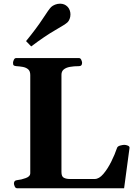

<svg xmlns="http://www.w3.org/2000/svg" viewBox="-20 -1002 726 1022"><path d="M70.8 0Q62.5 0 58.3 -9.8Q54.2 -19.5 54.2 -24.9Q54.2 -41.5 70.3 -43Q93.8 -45.4 117.4 -54.2Q141.1 -63 141.1 -79.1V-602.5Q141.1 -623.5 129.9 -633.1Q118.7 -642.6 101.6 -645.8Q84.5 -648.9 66.9 -649.9Q56.6 -650.9 53 -654.1Q49.3 -657.2 49.3 -668Q49.3 -673.3 53.5 -683.1Q57.6 -692.9 65.9 -692.9H400.4Q408.7 -692.9 412.8 -683.1Q417 -673.3 417 -668Q417 -649.9 400.9 -649.9Q373 -649.9 352.1 -646Q331.1 -642.1 319.1 -632.1Q307.1 -622.1 307.1 -604V-86.4Q307.1 -62.5 319.8 -55.9Q332.5 -49.3 350.6 -49.3H484.4Q507.3 -49.3 530 -75.9Q552.7 -102.5 572 -141.1Q591.3 -179.7 603 -214.8Q606 -223.6 619.9 -227.3Q633.8 -231 641.6 -231Q650.9 -231 660.6 -226.8Q670.4 -222.7 669.4 -214.4L640.6 0ZM146 -754.9 118.7 -783.2Q175.3 -852.5 208.3 -903.3Q241.2 -954.1 252.4 -964.8Q260.3 -972.2 273.2 -977.3Q286.1 -982.4 299.8 -982.4Q323.7 -982.4 339.4 -966.3Q347.7 -957.5 351.3 -947Q355 -936.5 355 -925.3Q355 -912.6 350.6 -901.1Q346.2 -889.6 338.9 -882.8Q327.6 -872.1 274.2 -841.6Q220.7 -811 146 -754.9Z"/></svg>

Font: Gelasio
Style: Bold
Weight: 700
Designer: Eben Sorkin
Foundry: Eben Sorkin
Version: Version 1.008